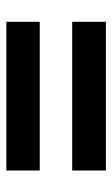

<svg xmlns="http://www.w3.org/2000/svg" viewBox="109 -662 362 621"><g transform="rotate(-90 290.5 -352.0)"><path d="M49 -405H530V-513H49ZM49 -191H530V-300H49Z"/></g></svg>

Font: Noto Sans Canadian Aboriginal
Style: Bold
Weight: 700
Designer: Monotype Design Team, Typotheque's Kevin King
Foundry: Monotype Imaging Inc.
Version: Version 2.004